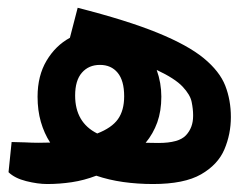

<svg xmlns="http://www.w3.org/2000/svg" viewBox="-20 -461 626 484"><path d="M99.1 2.9Q75.2 2.9 46.1 -4.4Q17.1 -11.7 1.5 -26.9L9.3 -103Q24.4 -102.5 43 -102.1Q61 -101.1 77.6 -101.1Q92.8 -101.1 106.4 -101.6Q91.3 -125 83 -153.8Q74.7 -182.6 74.7 -217.3Q74.7 -270 97.4 -308.1Q120.1 -346.2 156.2 -365.7L175.8 -441.4Q300.3 -409.7 377 -378.4Q453.6 -347.2 493.7 -314.2Q533.7 -281.2 547.9 -244.9Q562 -208.5 562 -166Q562 -123 545.7 -84.5Q529.3 -45.9 486.8 -21.5Q444.3 2.9 365.7 2.9Q326.7 2.9 290.5 -2.2Q254.4 -7.3 222.7 -18.1Q191.9 -6.3 160.9 -1.7Q129.9 2.9 99.1 2.9ZM225.1 -124.5Q261.7 -138.7 277.3 -160.6Q293 -182.6 293 -218.3Q293 -257.8 276.6 -277.6Q260.3 -297.4 231.9 -297.4Q203.6 -297.4 186.5 -277.8Q169.4 -258.3 169.4 -220.2Q169.4 -152.3 225.1 -124.5ZM347.2 -101.1Q362.3 -100.6 379.4 -100.6Q430.7 -100.6 448.7 -119.9Q466.8 -139.2 466.8 -168.5Q466.8 -169.4 466.8 -171.4Q466.8 -186 463.1 -204.1Q459.5 -222.2 440.2 -242.7Q420.9 -263.2 375 -284.7Q386.7 -252 386.7 -217.3Q386.7 -181.2 376.5 -152.6Q366.2 -124 347.2 -101.1Z"/></svg>

Font: CaskaydiaCove NFP
Style: Regular
Weight: 400
Designer: Aaron Bell
Foundry: Saja Typeworks
Version: Version 2111.001; VTT 6.35;Nerd Fonts 3.1.1